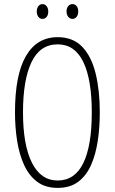

<svg xmlns="http://www.w3.org/2000/svg" viewBox="-20 -905 559 935"><path d="M466 -358Q466 -285 456 -218.5Q446 -152 423 -100.5Q400 -49 360.5 -19.5Q321 10 261 10Q200 10 160 -20.5Q120 -51 96.5 -103.5Q73 -156 63 -221.5Q53 -287 53 -358Q53 -541 106.5 -632.5Q160 -724 261 -724Q336 -724 381 -676.5Q426 -629 446 -546Q466 -463 466 -358ZM92 -358Q92 -199 135.5 -112.5Q179 -26 261 -26Q344 -26 385.5 -110.5Q427 -195 427 -358Q427 -518 385.5 -603.5Q344 -689 261 -689Q175 -689 133.5 -602.5Q92 -516 92 -358ZM159 -849Q159 -864 166.5 -874.5Q174 -885 187 -885Q199 -885 207 -875Q215 -865 215 -849Q215 -832 207 -822.5Q199 -813 187 -813Q174 -813 166.5 -823.5Q159 -834 159 -849ZM304 -850Q304 -865 312 -875Q320 -885 333 -885Q345 -885 353 -875.5Q361 -866 361 -850Q361 -833 353 -823Q345 -813 333 -813Q320 -813 312 -823.5Q304 -834 304 -850Z"/></svg>

Font: Noto Sans Gurmukhi ExtraCondensed ExtraLight
Style: Regular
Weight: 200
Width: 2
Designer: Jelle Bosma - Monotype Design Team
Foundry: Monotype Imaging Inc.
Version: Version 2.004; ttfautohint (v1.8.4.7-5d5b)